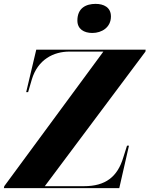

<svg xmlns="http://www.w3.org/2000/svg" viewBox="-31 -970 771 990"><path d="M445 -800C494 -800 541 -829 541 -885C541 -933 503 -950 462 -950C413 -950 368 -929 368 -864C368 -820 402 -800 445 -800ZM-11 0H584L634 -219H624L605 -159C575 -58 513 -10 402 -10H200L719 -704L720 -714H156L104 -495H114L133 -560C164 -664 246 -704 327 -704H502L-9 -10Z"/></svg>

Font: Noto Serif Display ExtraBold
Style: Italic
Weight: 800
Italic angle: -12°
Designer: Monotype Design Team
Foundry: Monotype Imaging Inc.
Version: Version 2.009